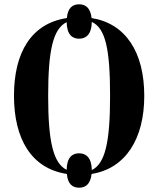

<svg xmlns="http://www.w3.org/2000/svg" viewBox="-20 -804 736 893"><path d="M348 69C377 69 401 53 406 5C564 -20 651 -158 651 -358C651 -562 564 -695 406 -720C401 -768 377 -784 348 -784C318 -784 295 -768 291 -720C125 -695 45 -559 45 -359C45 -159 125 -20 291 5C295 53 318 69 348 69ZM290 -14C228 -45 204 -144 204 -358C204 -571 227 -670 290 -701C291 -643 316 -624 348 -624C380 -624 406 -644 407 -702C471 -673 492 -574 492 -358C492 -142 469 -43 407 -13C406 -71 380 -91 348 -91C316 -91 291 -72 290 -14Z"/></svg>

Font: Noto Serif Display Condensed Extra
Style: Regular
Weight: 800
Width: 3
Designer: Monotype Design Team
Foundry: Monotype Imaging Inc.
Version: Version 1.900